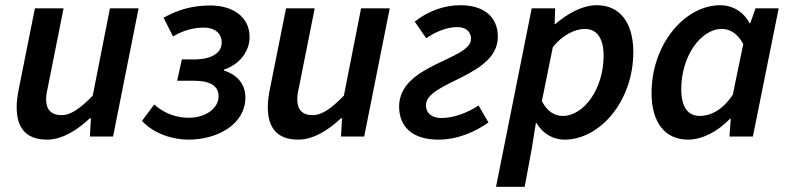

<svg xmlns="http://www.w3.org/2000/svg" viewBox="-20 -524 3031 737"><path d="M161 12C220 12 278 -26 325 -70H329L325 0H414L512 -492H402L336 -157C287 -106 250 -82 217 -82C176 -82 157 -103 157 -144C157 -159 160 -173 165 -196L224 -492H114L52 -182C47 -156 44 -135 44 -113C44 -34 79 12 161 12Z M703 12C815 12 922 -47 922 -150C922 -202 889 -238 840 -253V-257C898 -276 938 -325 938 -382C938 -462 870 -503 788 -503C721 -503 665 -488 608 -456L644 -384C685 -408 722 -418 763 -418C800 -418 831 -400 831 -360C831 -323 795 -296 726 -296H678L660 -214H726C785 -214 819 -195 819 -155C819 -105 765 -72 705 -72C662 -72 614 -85 572 -123L525 -60C572 -9 645 12 703 12Z M1125 12C1184 12 1242 -26 1289 -70H1293L1289 0H1378L1476 -492H1366L1300 -157C1251 -106 1214 -82 1181 -82C1140 -82 1121 -103 1121 -144C1121 -159 1124 -173 1129 -196L1188 -492H1078L1016 -182C1011 -156 1008 -135 1008 -113C1008 -34 1043 12 1125 12Z M1662 12C1739 12 1805 -19 1855 -54L1817 -119C1773 -90 1720 -71 1674 -71C1636 -71 1615 -91 1615 -120C1615 -211 1891 -229 1891 -383C1891 -459 1838 -504 1747 -504C1683 -504 1621 -480 1572 -441L1616 -377C1653 -403 1696 -420 1735 -420C1770 -420 1788 -401 1788 -375C1788 -293 1512 -278 1512 -115C1512 -37 1564 12 1662 12Z M1884 193H1994L2021 48L2037 -52H2039C2062 -13 2101 12 2147 12C2283 12 2411 -136 2411 -324C2411 -440 2357 -504 2271 -504C2215 -504 2159 -472 2112 -432H2109L2111 -492H2021ZM2140 -79C2110 -79 2081 -95 2060 -136L2102 -343C2139 -390 2188 -413 2225 -413C2269 -413 2297 -380 2297 -310C2297 -184 2222 -79 2140 -79Z M2621 12C2676 12 2736 -20 2782 -68H2785L2780 0H2870L2969 -492H2880L2860 -435H2857C2836 -477 2793 -504 2745 -504C2609 -504 2481 -355 2481 -167C2481 -52 2534 12 2621 12ZM2666 -79C2622 -79 2595 -111 2595 -182C2595 -308 2670 -413 2751 -413C2781 -413 2811 -396 2833 -355L2793 -161C2754 -101 2707 -79 2666 -79Z"/></svg>

Font: Source Sans Pro Semibold
Style: Italic
Weight: 600
Italic angle: -11°
Designer: Paul D. Hunt
Foundry: Adobe Systems Incorporated
Version: Version 3.006;hotconv 1.0.111;makeotfexe 2.5.65597